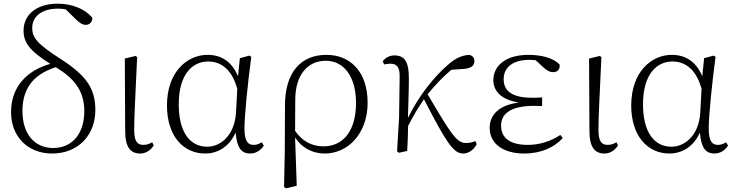

<svg xmlns="http://www.w3.org/2000/svg" viewBox="-20 -820 3999 1043"><path d="M263 14C403 14 498 -84 498 -223C498 -338 449 -409 315 -496C180 -582 155 -616 155 -668C155 -733 210 -773 295 -773C310 -773 324 -772 337 -769L389 -718C411 -696 428 -685 446 -685C467 -685 482 -701 482 -723C442 -772 371 -800 293 -800C181 -800 108 -742 108 -654C108 -590 139 -545 253 -473C129 -438 40 -351 40 -211C40 -77 132 14 263 14ZM283 -455C377 -398 438 -332 438 -216C438 -98 376 -16 268 -16C172 -16 102 -88 102 -217C102 -325 148 -412 283 -455Z M742 14C776 14 803 -9 815 -30L807 -47C793 -40 780 -33 760 -33C728 -33 709 -48 709 -114C709 -195 715 -281 725 -510L716 -516L658 -502L660 -109C660 -17 691 14 742 14Z M1095 14C1158 14 1224 -19 1260 -100C1267 -16 1292 14 1339 14C1371 14 1397 -4 1413 -29L1402 -47C1388 -39 1377 -33 1358 -33C1326 -33 1308 -53 1308 -123C1308 -194 1327 -377 1345 -511L1335 -518L1283 -504L1273 -406C1238 -488 1180 -522 1107 -522C999 -522 887 -432 887 -247C887 -81 976 14 1095 14ZM1269 -337 1262 -207C1253 -78 1173 -23 1106 -23C1009 -23 951 -106 951 -253C951 -419 1027 -486 1111 -486C1176 -486 1239 -448 1269 -337Z M1523 196 1534 203 1592 189 1583 -73C1620 -16 1679 14 1744 14C1870 14 1977 -94 1977 -262C1977 -429 1884 -522 1753 -522C1615 -522 1528 -428 1528 -246L1527 5ZM1583 -109 1584 -281C1585 -412 1650 -490 1750 -490C1844 -490 1914 -409 1914 -261C1914 -115 1849 -25 1737 -25C1671 -25 1621 -55 1583 -109Z M2496 14C2524 14 2553 -5 2570 -37L2562 -54C2550 -48 2531 -43 2512 -43C2462 -43 2432 -88 2303 -308C2347 -362 2389 -405 2432 -441L2490 -445C2535 -447 2557 -460 2557 -488C2557 -510 2544 -518 2529 -522C2499 -520 2463 -511 2418 -472C2337 -403 2254 -298 2196 -179C2198 -251 2201 -326 2201 -393C2202 -486 2177 -519 2122 -519C2094 -519 2072 -504 2059 -488L2067 -470C2077 -472 2088 -474 2100 -474C2137 -474 2152 -455 2151 -402L2148 -183L2137 2L2147 10L2192 0C2195 -45 2196 -90 2197 -136C2231 -201 2250 -232 2283 -281C2407 -40 2445 14 2496 14Z M2828 14C2920 14 2992 -20 3037 -70L3024 -87C2972 -52 2910 -33 2847 -33C2751 -33 2702 -70 2702 -138C2702 -195 2744 -245 2882 -245C2892 -245 2901 -245 2925 -244V-291C2901 -289 2886 -289 2871 -289C2757 -289 2716 -329 2716 -390C2716 -453 2764 -495 2857 -495L2890 -493L2933 -453C2955 -434 2967 -428 2987 -428C3007 -428 3024 -444 3020 -469C2985 -507 2917 -522 2851 -522C2722 -522 2660 -459 2660 -385C2660 -326 2702 -278 2798 -263C2688 -249 2640 -194 2640 -125C2640 -40 2713 14 2828 14Z M3264 14C3298 14 3325 -9 3337 -30L3329 -47C3315 -40 3302 -33 3282 -33C3250 -33 3231 -48 3231 -114C3231 -195 3237 -281 3247 -510L3238 -516L3180 -502L3182 -109C3182 -17 3213 14 3264 14Z M3617 14C3680 14 3746 -19 3782 -100C3789 -16 3814 14 3861 14C3893 14 3919 -4 3935 -29L3924 -47C3910 -39 3899 -33 3880 -33C3848 -33 3830 -53 3830 -123C3830 -194 3849 -377 3867 -511L3857 -518L3805 -504L3795 -406C3760 -488 3702 -522 3629 -522C3521 -522 3409 -432 3409 -247C3409 -81 3498 14 3617 14ZM3791 -337 3784 -207C3775 -78 3695 -23 3628 -23C3531 -23 3473 -106 3473 -253C3473 -419 3549 -486 3633 -486C3698 -486 3761 -448 3791 -337Z"/></svg>

Font: Noto Serif TC ExtraLight
Style: Regular
Weight: 200
Designer: Ryoko NISHIZUKA 西塚涼子 (kana & ideographs); Frank Grießhammer (Latin, Greek & Cyrillic); Wenlong ZHANG 张文龙 (bopomofo); San
Foundry: Adobe
Version: Version 2.001;hotconv 1.1.0;makeotfexe 2.6.0